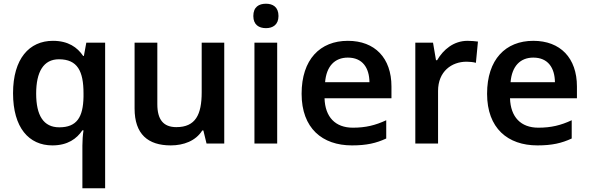

<svg xmlns="http://www.w3.org/2000/svg" viewBox="-20 -770 3162 1030"><path d="M422 11V240H544V-541H443L430 -470H426C395 -516 346 -551 264 -551C137 -551 50 -455 50 -270C50 -85 135 10 261 10C343 10 392 -26 422 -71H428C424 -46 422 -15 422 11ZM298 -87C213 -87 174 -151 174 -268C174 -384 213 -452 296 -452C396 -452 428 -388 428 -269V-251C426 -141 392 -87 298 -87Z M1183 -541H1062V-275C1062 -155 1029 -88 926 -88C856 -88 824 -129 824 -211V-541H702V-188C702 -50 774 10 896 10C965 10 1030 -14 1065 -70H1071L1088 0H1183Z M1407 -750C1369 -750 1339 -733 1339 -684C1339 -637 1369 -619 1407 -619C1443 -619 1474 -637 1474 -684C1474 -733 1443 -750 1407 -750ZM1467 -541H1345V0H1467Z M1846 -551C1697 -551 1598 -451 1598 -267C1598 -82 1709 10 1868 10C1947 10 1998 -2 2052 -27V-125C1994 -98 1942 -85 1873 -85C1779 -85 1724 -142 1721 -243H2080V-306C2080 -459 1991 -551 1846 -551ZM1846 -461C1925 -461 1961 -406 1962 -329H1724C1731 -415 1776 -461 1846 -461Z M2488 -551C2414 -551 2358 -504 2325 -447H2319L2303 -541H2208V0H2330V-282C2330 -387 2403 -439 2483 -439C2498 -439 2520 -437 2533 -433L2544 -547C2530 -549 2506 -551 2488 -551Z M2841 -551C2692 -551 2593 -451 2593 -267C2593 -82 2704 10 2863 10C2942 10 2993 -2 3047 -27V-125C2989 -98 2937 -85 2868 -85C2774 -85 2719 -142 2716 -243H3075V-306C3075 -459 2986 -551 2841 -551ZM2841 -461C2920 -461 2956 -406 2957 -329H2719C2726 -415 2771 -461 2841 -461Z"/></svg>

Font: Noto Sans Kayah Li SemiBold
Style: Regular
Weight: 600
Designer: Monotype Design Team, Sérgio Martins
Foundry: Monotype Imaging Inc.
Version: Version 2.002